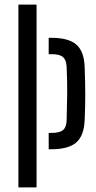

<svg xmlns="http://www.w3.org/2000/svg" viewBox="-20 -820 420 840"><path d="M60.5 0V-800H140V0ZM193 -167V-238.5H205Q241 -238.5 255.8 -251Q270.5 -263.5 271.5 -293.5Q273.5 -357.5 274 -410.5Q274.5 -463.5 271.5 -528Q270 -557.5 255.8 -570.2Q241.5 -583 206 -583H193V-654.5H206Q281 -654.5 314.8 -624.2Q348.5 -594 350.5 -525Q353 -458 353 -405Q353 -352 350.5 -296.5Q348 -227 314 -197Q280 -167 205 -167Z"/></svg>

Font: Big Shoulders Stencil Text
Style: Regular
Weight: 400
Designer: Patric King
Foundry: XO Type Co
Version: Version 1.000